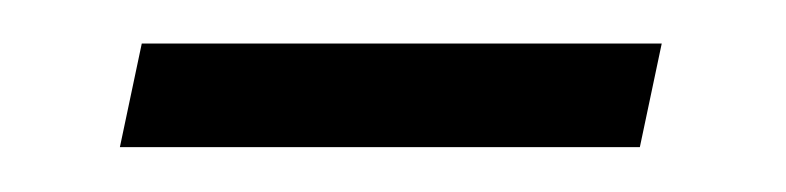

<svg xmlns="http://www.w3.org/2000/svg" viewBox="-20 -313 352 86"><path d="M33.7 -247.1 43.5 -293.5H276.4L266.6 -247.1Z"/></svg>

Font: Open Sans Light
Style: Italic
Weight: 300
Italic angle: -12°
Designer: Monotype Design Team
Foundry: Monotype Imaging Inc.
Version: Version 3.003; ttfautohint (v1.8.4)